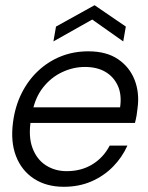

<svg xmlns="http://www.w3.org/2000/svg" viewBox="-20 -705 567 737"><path d="M225 12Q158 12 110.5 -19Q63 -50 41.5 -105.5Q20 -161 30 -236Q38 -297 63 -347Q88 -397 126.5 -433Q165 -469 213.5 -488.5Q262 -508 319 -508Q389 -508 433.5 -477.5Q478 -447 497 -397.5Q516 -348 508 -290Q507 -278 504.5 -263Q502 -248 498 -233H83L93 -293H441Q448 -342 432 -376.5Q416 -411 384 -429.5Q352 -448 306 -448Q261 -448 218.5 -428Q176 -408 145.5 -369.5Q115 -331 104 -274L99 -247Q88 -182 104.5 -137.5Q121 -93 156 -70.5Q191 -48 236 -48Q292 -48 334.5 -74Q377 -100 401 -146H469Q449 -101 413.5 -65Q378 -29 330.5 -8.5Q283 12 225 12ZM185 -546 195 -603 343 -685 463 -603 453 -546 334 -630Z"/></svg>

Font: DM Sans 36pt Light
Style: Italic
Weight: 300
Italic angle: -10°
Designer: Colophon Foundry, Jonny Pinhorn
Foundry: Colophon Foundry
Version: Version 4.004;gftools[0.9.30]